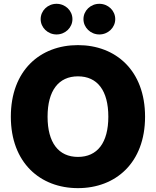

<svg xmlns="http://www.w3.org/2000/svg" viewBox="-20 -973 814 1003"><path d="M387.2 9.8C584 9.8 737.8 -122.1 737.8 -363.3C737.8 -605.5 584 -737.3 387.2 -737.3C189.9 -737.3 36.6 -605.5 36.6 -363.3C36.6 -123 189.9 9.8 387.2 9.8ZM387.2 -153.3C286.1 -153.3 228.5 -227.5 228.5 -363.3C228.5 -499.5 286.1 -574.2 387.2 -574.2C488.8 -574.2 545.9 -500 545.9 -363.3C545.9 -227.5 488.8 -153.3 387.2 -153.3ZM499 -793C544.9 -793 582 -829.1 582 -873C582 -917.5 544.9 -953.1 499 -953.1C453.1 -953.1 416 -917.5 416 -873C416 -829.1 453.1 -793 499 -793ZM275.4 -793C321.3 -793 358.4 -829.1 358.4 -873C358.4 -917.5 321.3 -953.1 275.4 -953.1C229.5 -953.1 192.4 -917.5 192.4 -873C192.4 -829.1 229.5 -793 275.4 -793Z"/></svg>

Font: Raveo ExtraBold
Style: Regular
Weight: 800
Designer: Jakub Foglar, Rasmus Andersson (Inter)
Foundry: Jakubfoglar.com
Version: Version 1.100;Glyphs 3.2.3 (3260)